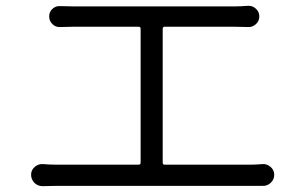

<svg xmlns="http://www.w3.org/2000/svg" viewBox="-20 -680 1040 654"><path d="M534.2 -126Q534.2 -119.1 541 -119.1H833Q851.6 -119.1 874 -121.1Q889.6 -122.1 901.9 -111.3Q914.1 -100.6 914.1 -84.5Q914.1 -68.4 901.9 -57.1Q889.6 -45.9 874 -46.9Q858.4 -46.9 833 -46.9H171.9Q150.4 -46.9 126 -45.9Q126 -45.9 125 -45.9Q109.4 -45.9 97.7 -56.6Q85.9 -68.4 85.9 -85Q85.9 -100.6 98.1 -111.3Q110.4 -122.1 126 -121.1Q149.4 -119.1 171.9 -119.1H452.1Q459 -119.1 459 -126V-582Q459 -588.9 452.1 -588.9H228.5Q213.9 -588.9 185.5 -587.9Q169.9 -586.9 158.7 -597.7Q147.5 -608.4 147.5 -624Q147.5 -639.6 158.7 -649.9Q169.9 -660.2 185.5 -659.2Q211.9 -658.2 228.5 -658.2H779.3Q798.8 -658.2 824.2 -660.2Q825.2 -660.2 827.1 -660.2Q840.8 -660.2 851.6 -650.4Q863.3 -639.6 863.3 -624Q863.3 -608.4 851.6 -597.7Q839.8 -586.9 824.2 -587.9Q798.8 -588.9 779.3 -588.9H541Q534.2 -588.9 534.2 -582Z"/></svg>

Font: Gen Jyuu Gothic Normal
Style: Regular
Weight: 300
Designer: [Source Han Sans]
Ryoko NISHIZUKA  (kana & ideographs); Paul D. Hunt (Latin, Greek & Cyrillic); Wenlong ZHANG  (bopomofo
Version: Version 1.002.20150607